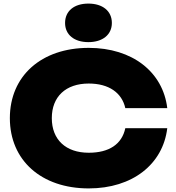

<svg xmlns="http://www.w3.org/2000/svg" viewBox="-20 -1034 982 1071"><path d="M679 -319C660 -229 588 -182 475 -182C347 -182 269 -255 269 -375C269 -495 347 -568 475 -568C588 -568 660 -516 679 -431H913C889 -632 719 -767 475 -767C210 -767 35 -610 35 -375C35 -140 210 17 475 17C719 17 889 -118 913 -319ZM473 -799C552 -799 604 -840 604 -906C604 -973 552 -1014 473 -1014C394 -1014 343 -973 343 -906C343 -840 394 -799 473 -799Z"/></svg>

Font: Bounded ExtBd
Style: Regular
Weight: 800
Designer: Vlad Churkin
Version: Version 3.0